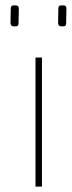

<svg xmlns="http://www.w3.org/2000/svg" viewBox="-20 -694 267 714"><path d="M39 -674Q50 -674 50 -662L49 -609Q50 -596 38 -596H31Q20 -596 19 -608L20 -662Q20 -674 30 -674ZM216 -674Q227 -674 227 -662L226 -609Q227 -596 215 -596H208Q197 -596 196 -608L197 -662Q197 -674 207 -674ZM112 0V-480H136V0Z"/></svg>

Font: Taylor Sans Thin
Style: Regular
Weight: 100
Italic angle: -8°
Designer: Natanael Gama
Version: Version 1.001 September 8, 2015